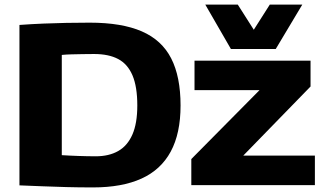

<svg xmlns="http://www.w3.org/2000/svg" viewBox="-20 -809 1425 839"><path d="M386 10Q324 10 269.5 8.5Q215 7 165 5Q115 3 65 1V-700Q121 -704 171 -706Q221 -708 270 -709Q319 -710 372 -710Q512 -710 599.5 -672Q687 -634 728 -554Q769 -474 769 -348Q769 -226 726 -146.5Q683 -67 598 -28.5Q513 10 386 10ZM398 -126Q456 -126 496.5 -149Q537 -172 558.5 -221Q580 -270 580 -348Q580 -430 559 -479.5Q538 -529 496.5 -551Q455 -573 391 -573Q367 -573 341.5 -572.5Q316 -572 293 -571.5Q270 -571 250 -569V-131Q268 -130 286 -129Q304 -128 322.5 -127.5Q341 -127 359.5 -126.5Q378 -126 398 -126ZM816 0V-114L1114 -415H830V-544H1337V-431L1043 -129H1356V0ZM1301 -789 1185 -595H989L877 -789H1019L1089 -679L1159 -789Z"/></svg>

Font: Georama SemiExpanded
Style: Bold
Weight: 700
Width: 6
Designer: Jean-Baptiste Levee
Foundry: Production Type
Version: Version 1.001